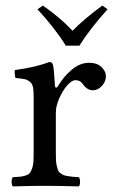

<svg xmlns="http://www.w3.org/2000/svg" viewBox="-20 -663 412 685"><path d="M179.2 -261.2V-120.1Q179.2 -104 179.7 -92.8Q180.2 -81.5 182.4 -72Q184.6 -62.5 186.5 -56.6Q188.5 -50.8 194.3 -46.1Q200.2 -41.5 204.3 -39.3Q208.5 -37.1 219.2 -35.2Q230 -33.2 237.5 -32.5Q245.1 -31.7 261.2 -30.8Q265.6 -26.4 265.6 -14.4Q265.6 -2.4 261.2 2Q190.9 0 140.1 0Q96.2 0 25.9 2Q21.5 -2.4 21.5 -14.4Q21.5 -26.4 25.9 -30.8Q44.4 -31.7 53.2 -32.7Q62 -33.7 72.3 -37.1Q82.5 -40.5 86.4 -45.7Q90.3 -50.8 94.2 -61Q98.1 -71.3 99.1 -85Q100.1 -98.6 100.1 -120.1V-316.9Q100.1 -339.4 97.9 -351.3Q95.7 -363.3 87.4 -370.6Q79.1 -377.9 68.6 -380.4Q58.1 -382.8 35.2 -384.8Q33.7 -389.6 32.7 -398.9Q31.7 -408.2 33.2 -413.1Q107.9 -422.9 155.8 -441.9Q165 -441.9 168 -434.1Q172.4 -424.8 175.8 -357.9Q175.8 -353 179.2 -350.8Q182.6 -348.6 187 -356Q207 -390.1 236.3 -414.6Q265.6 -439 297.9 -439Q326.7 -439 342.3 -423.6Q357.9 -408.2 357.9 -391.1Q357.9 -372.1 343.5 -356.4Q329.1 -340.8 311 -340.8Q291 -340.8 274.9 -363.8Q265.6 -377 249 -377Q236.3 -377 219.7 -358.2Q203.1 -339.4 191.2 -311.8Q179.2 -284.2 179.2 -261.2ZM214.8 -500Q177.2 -561 113.8 -629.9L132.8 -643.1Q192.9 -602.1 238.8 -553.2Q281.2 -596.7 345.2 -643.1L363.8 -629.9Q300.8 -560.1 263.2 -500Z"/></svg>

Font: Common Serif
Style: Regular
Weight: 400
Designer: Philipp H. Poll, Khaled Hosny
Foundry: Stefan Peev, Context Ltd.
Version: Version 1.026